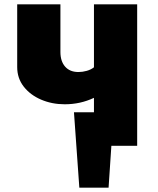

<svg xmlns="http://www.w3.org/2000/svg" viewBox="-20 -678 733 893"><path d="M618 0H498L485 195H349L324 -156H417V-223Q354 -193 281 -193Q222 -193 171.5 -214.5Q121 -236 90.5 -275Q60 -314 60 -366V-658H261V-436Q261 -393 283 -368Q305 -343 345 -343Q364 -343 383.5 -348.5Q403 -354 417 -365V-658H618Z"/></svg>

Font: Ysabeau Heavy
Style: Regular
Weight: 800
Designer: Christian Thalmann (Catharsis Fonts)
Version: Version 0.003